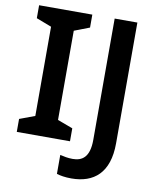

<svg xmlns="http://www.w3.org/2000/svg" viewBox="-98 -789 874 1066"><g transform="rotate(10 339.5 -256.0)"><path d="M335 0V-73L249 -105V-608L335 -641V-714H35V-641L121 -608V-105L35 -73V0ZM378 202C504 202 589 134 589 -33V-714H461V-30C461 70 418 94 366 94C339 94 316 89 295 84V191C315 197 342 202 378 202Z"/></g></svg>

Font: Noto Sans Myanmar SemiBold
Style: Regular
Weight: 600
Designer: Monotype Design Team
Foundry: Monotype Imaging Inc.
Version: Version 2.107